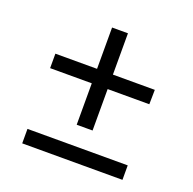

<svg xmlns="http://www.w3.org/2000/svg" viewBox="-105 -748 776 773"><g transform="rotate(20 283.5 -361.0)"><path d="M248 -225.5V-403H69.5V-465H248V-642H316V-465H495.5L494.5 -403H316V-225.5ZM497 -142V-80H67.5V-142Z"/></g></svg>

Font: Hepta Slab
Style: Regular
Weight: 400
Designer: Michael LaGattuta
Foundry: Michael LaGattuta
Version: Version 1.100